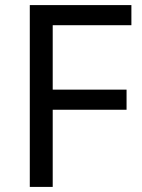

<svg xmlns="http://www.w3.org/2000/svg" viewBox="-20 -734 559 754"><path d="M187 0H97V-714H496V-635H187V-382H477V-303H187Z"/></svg>

Font: Noto Sans Khmer
Style: Regular
Weight: 400
Designer: Danh Hong and the Monotype Design Team
Foundry: Monotype Imaging Inc.
Version: Version 2.003